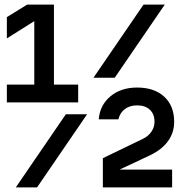

<svg xmlns="http://www.w3.org/2000/svg" viewBox="-20 -820 790 840"><path d="M10 -450H130V-777L172 -754L10 -652V-745L99 -800H216V-450H322V-372H10ZM482 -480H389L608 -800H701ZM142 0H49L268 -320H361ZM656 -287Q656 -321 635.5 -340Q615 -359 580 -359Q548 -359 526.5 -343Q505 -327 498 -298H412Q417 -360 463 -398.5Q509 -437 580 -437Q655 -437 698.5 -397Q742 -357 742 -287Q742 -240 715 -202.5Q688 -165 635 -140L450 -53L446 -78H733V0H430V-128L606 -213Q629 -224 642.5 -244Q656 -264 656 -287Z"/></svg>

Font: Martian Mono Custom sWd Rg
Style: Regular
Weight: 400
Width: 6
Monospace: yes
Designer: Alex Havermale
Foundry: Evil Martians
Version: Version 1.000